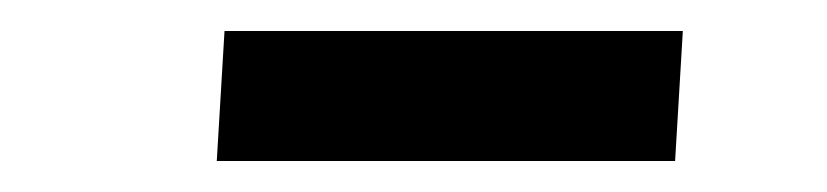

<svg xmlns="http://www.w3.org/2000/svg" viewBox="-20 -736 534 124"><path d="M125 -716H421L416 -632H120Z"/></svg>

Font: Literata 7pt Medium
Style: Italic
Weight: 500
Italic angle: -2°
Designer: Latin by Veronika Burian and Jose Scaglione. Greek by Irene Vlachou. Cyrillic by Vera Evstafieva
Foundry: TypeTogether
Version: Version 3.002